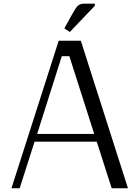

<svg xmlns="http://www.w3.org/2000/svg" viewBox="-20 -1010 748 1030"><path d="M488.8 -979 354.5 -838.4 325.2 -857.9 363.8 -927.7Q385.7 -966.8 395 -976.6Q408.7 -990.2 428.2 -990.2H488.8ZM294.9 -791.5H413.6L666.5 0H579.1L499 -250H165.5L85.4 0H41.5ZM311.5 -708.5 179.2 -291.5H485.4L352.1 -708.5Z"/></svg>

Font: Resagnicto
Style: Regular
Weight: 500
Version: Version 0.9991